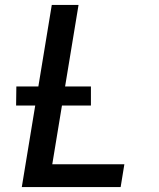

<svg xmlns="http://www.w3.org/2000/svg" viewBox="-20 -755 640 775"><path d="M68 0 189 -735H297L191 -92H482L467 0ZM347 -329H45L46 -406H347Z"/></svg>

Font: Iosevka Semibold Extended
Style: Italic
Weight: 600
Width: 7
Italic angle: -9°
Monospace: yes
Designer: Belleve Invis
Foundry: Belleve Invis
Version: Version 32.5.0; ttfautohint (v1.8.4)